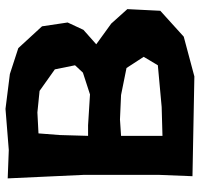

<svg xmlns="http://www.w3.org/2000/svg" viewBox="-34 -682 717 688"><g transform="rotate(-90 324.0 -338.5)"><path d="M183.6 -482.4 189.5 -558.6 264.6 -562.5 341.8 -554.7 418.9 -500 433.6 -427.7 407.2 -399.4 329.1 -374 218.8 -380.9H180.7ZM180.7 -262.7 239.3 -266.6 327.1 -262.7 423.8 -243.2 463.9 -181.6 433.6 -130.9 284.2 -117.2 180.7 -114.3V-191.4ZM28.3 -668.9 41 -393.6V-129.9L36.1 -6.8L393.6 0L536.1 -38.1L628.9 -122.1L634.8 -240.2L583 -297.9L508.8 -351.6L560.5 -397.5L586.9 -454.1L573.2 -545.9L495.1 -630.9L402.3 -661.1L277.3 -676.8L129.9 -665Z"/></g></svg>

Font: MaokenAssortedSans-TC
Style: Regular
Weight: 500
Version: Version 0.83